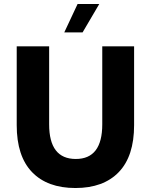

<svg xmlns="http://www.w3.org/2000/svg" viewBox="-20 -933 758 965"><path d="M64 -304V-700H227V-308Q227 -134 361 -134Q494 -134 494 -308V-700H654V-304Q654 -148 577 -68Q500 12 359 12Q218 12 141 -68Q64 -148 64 -304ZM370 -913H479L395 -770H303Z"/></svg>

Font: Chess Sans
Style: Bold
Weight: 700
Designer: Wolf Bōese
Foundry: Wolf Bōese
Version: Version 7.223